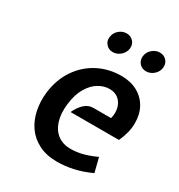

<svg xmlns="http://www.w3.org/2000/svg" viewBox="-175 -846 907 974"><g transform="rotate(30 278.0 -358.5)"><path d="M303 12Q239.5 12 194.5 -11Q149.5 -34 122.2 -73Q95 -112 85 -161.8Q75 -211.5 81 -265.5Q91.5 -347.5 132 -406.5Q172.5 -465.5 234 -497.2Q295.5 -529 369.5 -529Q423.5 -529 463.8 -506.8Q504 -484.5 525.8 -445.2Q547.5 -406 547.2 -353.5Q547 -301 519.5 -241H236Q250.5 -273 273.2 -295Q296 -317 326 -317H429.5Q438 -350.5 430.5 -379Q423 -407.5 402.2 -424.5Q381.5 -441.5 350.5 -441.5Q317 -441.5 286 -422.8Q255 -404 232.2 -365.5Q209.5 -327 202.5 -268Q195.5 -210 209 -167.5Q222.5 -125 253.2 -102Q284 -79 327.5 -79Q362 -79 395.8 -87.2Q429.5 -95.5 475 -116L496 -33Q441 -8 393 2Q345 12 303 12ZM268.5 -611Q245 -611 229.5 -628.2Q214 -645.5 217.5 -670Q220.5 -695 240 -712Q259.5 -729 283.5 -729Q308 -729 323.5 -712Q339 -695 336 -670Q332.5 -645.5 312.8 -628.2Q293 -611 268.5 -611ZM463.5 -611Q439.5 -611 424.2 -628.2Q409 -645.5 412 -670Q415 -695 434.8 -712Q454.5 -729 478.5 -729Q503 -729 518.2 -712Q533.5 -695 530.5 -670Q527.5 -645.5 507.8 -628.2Q488 -611 463.5 -611Z"/></g></svg>

Font: Expletus Sans SemiBold
Style: Italic
Weight: 600
Italic angle: -7°
Version: Version 7.500